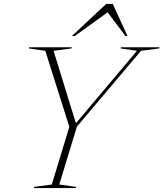

<svg xmlns="http://www.w3.org/2000/svg" viewBox="-20 -955 830 975"><path d="M675.5 -697 592.5 -709 594 -715H790L788.5 -709L696 -697L370.5 -312L281 -18L366.5 -6L364.5 0H152L153.5 -6L243 -18L332 -311L210 -697L126.5 -709L128.5 -715H345L343 -709L252 -697L365.5 -329ZM345 -772 519 -935H552.5L627.5 -772H617L526.5 -892.5L359.5 -772Z"/></svg>

Font: Newsreader 72pt ExtraLight
Style: Italic
Weight: 275
Italic angle: -17°
Designer: Hugues Gentile
Foundry: Production Type
Version: Version 1.003; ttfautohint (v1.8.3)